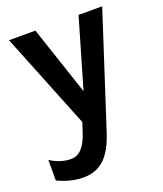

<svg xmlns="http://www.w3.org/2000/svg" viewBox="-136 -576 777 916"><g transform="rotate(-20 252.0 -117.5)"><path d="M214 0 19 -486H153L270 -136L372 -486H492L306 88Q278 174 236 212.5Q194 251 130 251Q66 251 0 219V115Q52 148 105 148Q167 148 199 47Z"/></g></svg>

Font: Karla Neue
Style: Bold
Weight: 700
Designer: Jonathan Pinhorn
Foundry: PYRS Fontlab Ltd. / Made with FontLab
Version: Version 1.000;PS 001.001;hotconv 1.0.56